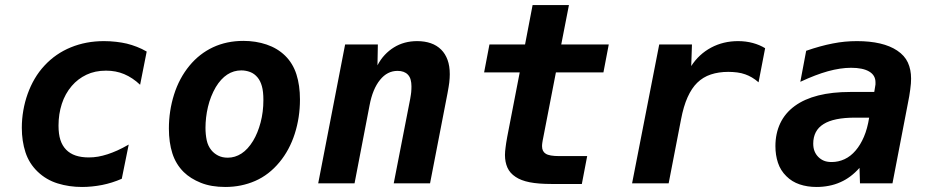

<svg xmlns="http://www.w3.org/2000/svg" viewBox="-20 -722 3652 756"><path d="M303.2 14.2Q252 14.2 207 0.2Q162.1 -13.7 128.4 -45.9Q94.7 -78.1 80.3 -122.3Q65.9 -166.5 65.9 -218.8Q65.9 -253.4 71.8 -287.1Q77.6 -320.8 88.9 -352.3Q100.1 -383.8 116.7 -412.1Q133.3 -440.4 155.3 -463.9Q199.2 -511.2 259 -535.6Q318.8 -560.1 389.2 -560.1Q413.6 -560.1 437 -557.4Q460.4 -554.7 479 -550.3Q499 -545.4 519 -537.6Q539.1 -529.8 557.6 -519L531.7 -388.2Q502.4 -416 468.8 -430.2Q436.5 -443.8 397.5 -443.8Q354 -443.8 320.3 -427.7Q286.6 -411.6 262.7 -383.8Q236.3 -353 223.4 -313Q210.4 -272.9 210.4 -227.5Q210.4 -193.8 217.8 -171.1Q225.1 -148.4 240.2 -132.8Q255.4 -117.2 277.8 -109.6Q300.3 -102.1 329.6 -102.1Q348.1 -102.1 366.2 -105.2Q384.3 -108.4 403.8 -114.7Q421.9 -120.6 442.1 -129.6Q462.4 -138.7 486.8 -152.8L459.5 -18.1Q421.4 -1.5 382.3 6.3Q361.8 10.3 342 12.2Q322.3 14.2 303.2 14.2Z M867.2 14.2Q811.5 14.2 770.8 -2.2Q730 -18.6 703.6 -44.4Q672.4 -75.2 658.7 -118.2Q645 -161.1 645 -215.8Q645 -285.2 665.3 -349.6Q685.5 -414.1 726.1 -463.4Q765.1 -510.7 818.8 -535.9Q872.6 -561 938.5 -561Q987.3 -561 1029.8 -546.6Q1072.3 -532.2 1102.5 -502.9Q1133.3 -472.7 1147.2 -429.2Q1161.1 -385.7 1161.1 -330.1Q1161.1 -259.3 1140.6 -195.3Q1120.1 -131.3 1080.6 -83.5Q1039.1 -33.2 984.6 -9.5Q930.2 14.2 867.2 14.2ZM877 -101.1Q905.3 -101.1 930.7 -117.4Q956.1 -133.8 976.6 -167.5Q995.1 -198.2 1006.1 -239.7Q1017.1 -281.2 1017.1 -328.1Q1017.1 -361.8 1011.2 -382.6Q1005.4 -403.3 994.6 -416.5Q981.9 -432.1 964.8 -438.5Q947.8 -444.8 930.2 -444.8Q869.6 -444.8 829.6 -378.9Q819.3 -361.3 811.5 -341.6Q803.7 -321.8 798.8 -301Q793.9 -280.3 791.5 -259.3Q789.1 -238.3 789.1 -218.8Q789.1 -192.9 793.9 -169.9Q798.8 -147 812.5 -130.4Q822.8 -117.7 838.9 -109.4Q855 -101.1 877 -101.1Z M1338.9 -546.9H1467.8L1466.3 -464.8Q1478.5 -488.3 1495.1 -505.9Q1511.7 -523.4 1530.8 -535.2Q1570.8 -560.1 1622.6 -560.1Q1652.3 -560.1 1676.3 -551.8Q1700.2 -543.5 1717.3 -526.4Q1733.4 -510.3 1742.2 -486.3Q1751 -462.4 1751 -429.7Q1751 -422.9 1750.5 -414.6Q1750 -406.2 1749 -397Q1748 -391.1 1746.3 -378.9Q1744.6 -366.7 1742.2 -355.5L1673.3 0H1530.3L1595.2 -333Q1597.2 -342.8 1597.9 -349.6Q1598.6 -356.4 1599.1 -358.9Q1599.6 -365.2 1599.9 -371.3Q1600.1 -377.4 1600.1 -382.3Q1600.1 -396.5 1596.9 -408.2Q1593.8 -419.9 1585.9 -428.2Q1571.8 -442.9 1545.4 -442.9Q1504.9 -442.9 1476.6 -407.7Q1447.3 -372.1 1435.1 -307.1L1376 0H1232.9Z M2151.4 2.4Q2099.6 2.4 2065.4 -4.4Q2031.2 -11.2 2010.3 -25.4Q1987.8 -40 1978 -62Q1968.3 -84 1968.3 -111.8Q1968.3 -120.1 1969 -126.7Q1969.7 -133.3 1970.7 -141.6Q1971.7 -147.5 1973.1 -159.2Q1974.6 -170.9 1977.1 -182.6L2026.4 -437H1886.2L1907.2 -546.9H2047.4L2077.1 -702.1H2220.2L2189.9 -546.9H2377L2356 -437H2168.9L2118.2 -175.8Q2117.7 -173.3 2116.9 -169.4Q2116.2 -165.5 2115.2 -158.7Q2114.7 -154.8 2114.5 -152.1Q2114.3 -149.4 2114.3 -146.5Q2114.3 -125.5 2128.9 -116.7Q2143.1 -107.4 2182.1 -107.4H2292L2271 2.4H2151.4Z M2575.7 -546.9H2704.6L2701.7 -461.9Q2731.9 -508.8 2780.3 -534.7Q2828.1 -560.1 2886.2 -560.1Q2917 -560.1 2944.3 -552.7Q2971.2 -545.4 2992.7 -532.2L2966.8 -397.9Q2954.1 -409.2 2940.7 -417Q2927.2 -424.8 2914.6 -429.2Q2899.9 -434.6 2882.6 -436.8Q2865.2 -439 2847.7 -439Q2809.6 -439 2778.8 -428.7Q2748 -418.5 2725.1 -396Q2703.6 -375 2687.5 -339.4Q2671.4 -303.7 2661.6 -252L2612.8 0H2468.8Z M3195.3 14.2Q3158.7 14.2 3128.4 3.9Q3098.1 -6.3 3076.2 -28.3Q3053.2 -50.8 3043.2 -81.1Q3033.2 -111.3 3033.2 -146.5Q3033.2 -196.3 3052.2 -236.6Q3071.3 -276.9 3109.4 -304.7Q3185.1 -359.9 3328.1 -359.9H3422.4L3426.3 -383.8Q3427.2 -388.7 3427.2 -389.6V-397.9Q3427.2 -425.8 3402.3 -440.4Q3377.4 -455.1 3331.1 -455.1Q3289.6 -455.1 3239.7 -441.4Q3215.3 -434.6 3189.2 -424.6Q3163.1 -414.6 3131.3 -399.9L3154.3 -522Q3210.4 -541.5 3258.8 -550.8Q3283.7 -555.7 3306.6 -557.9Q3329.6 -560.1 3354.5 -560.1Q3405.3 -560.1 3445.1 -550.8Q3484.9 -541.5 3512.7 -522.9Q3542 -503.4 3554.7 -475.8Q3567.4 -448.2 3567.4 -412.6Q3567.4 -403.8 3566.7 -393.3Q3565.9 -382.8 3564 -369.1Q3562 -355 3560.1 -343Q3558.1 -331.1 3554.2 -312L3494.1 0H3366.2L3364.3 -61Q3330.1 -22.5 3289.6 -4.9Q3268.1 4.9 3244.1 9.5Q3220.2 14.2 3195.3 14.2ZM3254.9 -84Q3281.2 -84 3305.4 -95.2Q3329.6 -106.4 3349.1 -129.4Q3367.7 -150.9 3381.6 -183.1Q3395.5 -215.3 3402.3 -258.8H3347.2Q3262.7 -258.8 3222.7 -233.4Q3202.1 -220.7 3192.1 -201.2Q3182.1 -181.6 3182.1 -156.7Q3182.1 -139.2 3187.3 -126.5Q3192.4 -113.8 3202.1 -104Q3211.9 -94.2 3224.4 -89.1Q3236.8 -84 3254.9 -84Z"/></svg>

Font: Hack
Style: Bold Italic
Weight: 700
Italic angle: -11°
Monospace: yes
Designer: Christopher Simpkins
Foundry: Christopher Simpkins
Version: Version 2.017; ttfautohint (v1.4.1) -l 4 -r 80 -G 350 -x 0 -